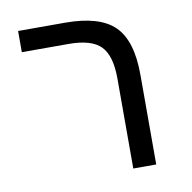

<svg xmlns="http://www.w3.org/2000/svg" viewBox="-71 -670 741 740"><g transform="rotate(-10 300.0 -299.5)"><path d="M481.9 0H392.1V-352.1Q392.1 -441.9 355.7 -479Q319.3 -516.1 230 -516.1H46.9V-599.1H231Q365.7 -599.1 423.8 -542Q481.9 -484.9 481.9 -351.1Z"/></g></svg>

Font: Cousine
Style: Regular
Weight: 400
Monospace: yes
Designer: Steve Matteson
Foundry: Ascender Corporation
Version: Version 1.20